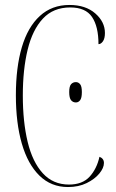

<svg xmlns="http://www.w3.org/2000/svg" viewBox="-20 -744 467 774"><path d="M254 10Q186 10 139 -36Q92 -82 68 -165Q44 -248 44 -360Q44 -472 68 -553.5Q92 -635 140.5 -679.5Q189 -724 260 -724Q325 -724 364 -690Q403 -656 403 -611Q403 -589 395 -577.5Q387 -566 377 -566Q377 -637 351 -675.5Q325 -714 263 -714Q195 -714 153 -669Q111 -624 91.5 -544Q72 -464 72 -359Q72 -253 91.5 -172Q111 -91 152.5 -45.5Q194 0 258 0Q312 0 341 -31.5Q370 -63 381 -112Q399 -105 399 -87Q399 -67 380.5 -44.5Q362 -22 329.5 -6Q297 10 254 10ZM286 -331Q274 -331 266.5 -340Q259 -349 259 -373Q259 -396 266.5 -404.5Q274 -413 286 -413Q296 -413 303 -404.5Q310 -396 310 -373Q310 -349 303 -340Q296 -331 286 -331Z"/></svg>

Font: Noto Serif Display ExtraCondensed Thin
Style: Regular
Weight: 100
Width: 2
Designer: Monotype Design Team
Foundry: Monotype Imaging Inc.
Version: Version 2.009